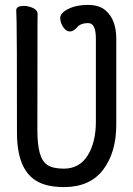

<svg xmlns="http://www.w3.org/2000/svg" viewBox="-20 -737 540 781"><path d="M240 24Q167 24 125 -3Q49 -51 49 -198Q49 -618 47.5 -648Q46 -678 46 -695Q46 -713 78 -713Q95 -713 114 -704.5Q133 -696 133 -680Q133 -668 132.5 -639Q132 -610 132 -210Q132 -151 141.5 -115.5Q151 -80 173.5 -65.5Q196 -51 240 -51Q303 -51 336.5 -104.5Q370 -158 370 -242V-580Q370 -643 339 -643Q306 -643 292 -624Q278 -609 264 -609Q249 -609 237 -627Q225 -645 225 -664Q225 -684 257.5 -700.5Q290 -717 337 -717Q385 -717 410 -694Q453 -657 453 -579V-230Q453 -117 399.5 -46.5Q346 24 240 24Z"/></svg>

Font: LXGW WenKai Mono Medium
Style: Regular
Weight: 500
Monospace: yes
Designer: LXGW / Fontworks Inc.
Foundry: LXGW / Fontworks Inc.
Version: Version 1.520; June 14, 2025